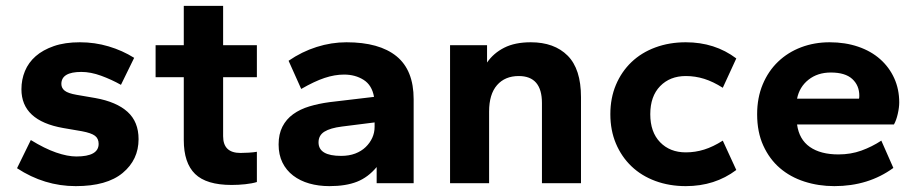

<svg xmlns="http://www.w3.org/2000/svg" viewBox="-20 -624 3121 654"><path d="M238 10Q131 10 38 -51L85 -147Q132 -118 171 -104.5Q210 -91 240 -91Q316 -91 316 -134Q316 -152 303.5 -161.5Q291 -171 259 -177L195 -188Q53 -213 53 -320Q53 -353 65 -382Q77 -411 101.5 -432.5Q126 -454 163.5 -467Q201 -480 252 -480Q303 -480 350 -466Q397 -452 437 -427L392 -335Q360 -353 324.5 -366Q289 -379 257 -379Q189 -379 189 -338Q189 -324 200.5 -315Q212 -306 241 -301L305 -290Q377 -277 414.5 -243Q452 -209 452 -150Q452 -80 398 -35Q344 10 238 10Z M769 6Q683 6 644.5 -31.5Q606 -69 606 -147V-361H510V-470H606V-604H740V-470H855V-361H740V-160Q740 -103 799 -103Q811 -103 827.5 -104Q844 -105 855 -107V-4Q839 1 815.5 3.5Q792 6 769 6Z M1102 10Q1065 10 1033.5 1Q1002 -8 978.5 -26Q955 -44 942 -70.5Q929 -97 929 -132Q929 -167 942 -192.5Q955 -218 978.5 -235Q1002 -252 1033.5 -261.5Q1065 -271 1102 -276L1254 -294Q1247 -334 1218.5 -352Q1190 -370 1152 -370Q1120 -370 1085.5 -358.5Q1051 -347 1006 -321L963 -417Q1008 -448 1058.5 -464Q1109 -480 1160 -480Q1272 -480 1330.5 -432.5Q1389 -385 1389 -286V0H1263V-55Q1234 -20 1196 -5Q1158 10 1102 10ZM1142 -93Q1169 -93 1190 -101Q1211 -109 1225.5 -123Q1240 -137 1248 -154.5Q1256 -172 1256 -192V-207L1145 -193Q1105 -188 1085 -175.5Q1065 -163 1065 -139Q1065 -93 1142 -93Z M1826 0V-273Q1826 -365 1747 -365Q1700 -365 1673 -334Q1646 -303 1646 -244V0H1513V-470H1639V-411Q1661 -443 1697.5 -461.5Q1734 -480 1788 -480Q1868 -480 1913.5 -434.5Q1959 -389 1959 -293V0Z M2316 10Q2260 10 2212.5 -7.5Q2165 -25 2131 -57.5Q2097 -90 2078 -135Q2059 -180 2059 -235Q2059 -290 2078 -335Q2097 -380 2131 -412.5Q2165 -445 2212.5 -462.5Q2260 -480 2316 -480Q2415 -480 2488 -425L2442 -325Q2409 -346 2378.5 -355.5Q2348 -365 2316 -365Q2262 -365 2228.5 -330.5Q2195 -296 2195 -235Q2195 -174 2228.5 -139.5Q2262 -105 2316 -105Q2348 -105 2378.5 -114.5Q2409 -124 2442 -145L2488 -45Q2415 10 2316 10Z M2822 10Q2768 10 2720 -5.5Q2672 -21 2636.5 -51.5Q2601 -82 2580 -128Q2559 -174 2559 -235Q2559 -291 2578 -336.5Q2597 -382 2630.5 -414Q2664 -446 2709 -463Q2754 -480 2806 -480Q2859 -480 2903 -465Q2947 -450 2978 -422.5Q3009 -395 3026 -357.5Q3043 -320 3043 -275Q3043 -258 3038 -236Q3033 -214 3025 -200H2695Q2702 -149 2738.5 -123.5Q2775 -98 2836 -98Q2878 -98 2914 -111Q2950 -124 2982 -145L3023 -52Q2938 10 2822 10ZM2810 -377Q2765 -377 2734 -352.5Q2703 -328 2695 -288H2906Q2907 -291 2907 -298Q2907 -333 2883 -355Q2859 -377 2810 -377Z"/></svg>

Font: Celebes
Style: Bold
Weight: 700
Designer: Anugrah Pasau
Foundry: Lafontype
Version: Version 1.000; ttfautohint (v1.8.4)